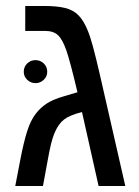

<svg xmlns="http://www.w3.org/2000/svg" viewBox="-20 -619 463 639"><path d="M127 -599.1Q169.4 -599.1 196.5 -592.5Q223.6 -585.9 241.2 -568.1Q258.8 -550.3 272.5 -516.1Q279.8 -499 289.6 -463.1Q299.3 -427.2 312 -372.1L397 0H308.1L252.9 -246.1Q211.9 -235.8 193.1 -221.2Q174.3 -206.5 162.1 -177.7Q155.8 -163.6 150.1 -140.9Q144.5 -118.2 139.2 -87.9L123 0H30.8L47.9 -88.9Q59.1 -147 70.6 -182.9Q82 -218.8 99.6 -241.2Q113.8 -259.8 134.3 -273.7Q154.8 -287.6 193.4 -298.8L237.8 -312Q225.6 -363.8 216.3 -398.7Q207 -433.6 200.7 -451.7Q188 -487.8 172.9 -502Q157.7 -516.1 129.9 -516.1H64V-599.1ZM59.1 -379.9Q59.1 -397 70.8 -408Q82.5 -418.9 98.1 -418.9Q113.8 -418.9 125.5 -408Q137.2 -397 137.2 -379.9Q137.2 -364.3 125.5 -353.3Q113.8 -342.3 98.1 -342.3Q82.5 -342.3 70.8 -353.3Q59.1 -364.3 59.1 -379.9Z"/></svg>

Font: Arimo
Style: Regular
Weight: 400
Designer: Steve Matteson
Foundry: Monotype Imaging Inc.
Version: Version 1.33